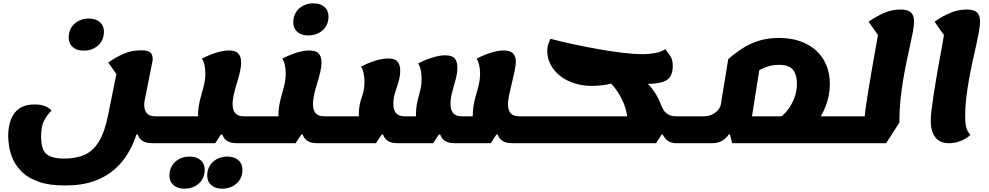

<svg xmlns="http://www.w3.org/2000/svg" viewBox="-20 -832 5919 1149"><path d="M891 25Q842 25 819.5 -0.5Q797 -26 797 -78L870 -27H735L856 -287Q853 -267 848 -244.5Q843 -222 843 -206Q843 -172 859 -154Q875 -136 909 -136H1044L1018 25ZM369 278Q276 278 214 256.5Q152 235 115 200Q78 165 59.5 125Q41 85 35 47Q29 9 29 -18Q29 -75 45.5 -117.5Q62 -160 96.5 -183.5Q131 -207 185 -207Q229 -207 254.5 -194.5Q280 -182 288 -170Q259 -141 242.5 -107.5Q226 -74 226 -15Q226 63 258 90Q290 117 364 117Q438 117 489 93Q540 69 573.5 12.5Q607 -44 627 -143L681 -412L722 -324L628 -458Q674 -490 720.5 -510.5Q767 -531 825 -531Q865 -531 879.5 -518.5Q894 -506 894 -474Q871 -357 856.5 -284.5Q842 -212 833.5 -172Q825 -132 820 -110Q810 -67 792.5 -15Q775 37 744 88.5Q713 140 664 183Q615 226 542.5 252Q470 278 369 278ZM1018 25 1044 -136Q1062 -136 1065.5 -114.5Q1069 -93 1063 -55Q1057 -18 1046.5 3.5Q1036 25 1018 25ZM480 -529Q439 -529 415 -550.5Q391 -572 391 -606Q391 -658 425.5 -689.5Q460 -721 512 -721Q553 -721 577.5 -699.5Q602 -678 602 -643Q602 -592 567.5 -560.5Q533 -529 480 -529Z M1019 25 1045 -136H1231L1165 -70V-138Q1165 -170 1169.5 -197Q1174 -224 1180.5 -248Q1187 -272 1193.5 -295Q1200 -318 1204.5 -341.5Q1209 -365 1209 -391Q1209 -419 1203.5 -443.5Q1198 -468 1188 -481Q1232 -504 1274.5 -517Q1317 -530 1351 -530Q1390 -530 1406.5 -511.5Q1423 -493 1423 -459Q1423 -432 1415.5 -400Q1408 -368 1397.5 -334.5Q1387 -301 1379.5 -268.5Q1372 -236 1372 -208Q1372 -172 1388.5 -154Q1405 -136 1439 -136H1525L1499 25H1397Q1348 25 1325.5 -0.5Q1303 -26 1303 -78L1351 -27H1302L1268 25ZM1499 25 1525 -136Q1543 -136 1546.5 -114.5Q1550 -93 1544 -55Q1538 -18 1527.5 3.5Q1517 25 1499 25ZM1019 25Q1001 25 997.5 3Q994 -19 1000 -56Q1006 -93 1016.5 -114.5Q1027 -136 1045 -136ZM1309 297Q1268 297 1244 275.5Q1220 254 1220 220Q1220 168 1254.5 136.5Q1289 105 1341 105Q1382 105 1406.5 126.5Q1431 148 1431 183Q1431 234 1396.5 265.5Q1362 297 1309 297ZM1083 297Q1042 297 1018 275.5Q994 254 994 220Q994 168 1028.5 136.5Q1063 105 1115 105Q1156 105 1180.5 126.5Q1205 148 1205 183Q1205 234 1170.5 265.5Q1136 297 1083 297Z M1500 25 1526 -136H1712L1646 -70V-138Q1646 -170 1650.5 -197Q1655 -224 1661.5 -248Q1668 -272 1674.5 -295Q1681 -318 1685.5 -341.5Q1690 -365 1690 -391Q1690 -419 1684.5 -443.5Q1679 -468 1669 -481Q1713 -504 1755.5 -517Q1798 -530 1832 -530Q1871 -530 1887.5 -511.5Q1904 -493 1904 -459Q1904 -432 1896.5 -400Q1889 -368 1878.5 -334.5Q1868 -301 1860.5 -268.5Q1853 -236 1853 -208Q1853 -172 1869.5 -154Q1886 -136 1920 -136H2006L1980 25H1878Q1829 25 1806.5 -0.5Q1784 -26 1784 -78L1832 -27H1783L1749 25ZM1980 25 2006 -136Q2024 -136 2027.5 -114.5Q2031 -93 2025 -55Q2019 -18 2008.5 3.5Q1998 25 1980 25ZM1500 25Q1482 25 1478.5 3Q1475 -19 1481 -56Q1487 -93 1497.5 -114.5Q1508 -136 1526 -136ZM1824 -620Q1783 -620 1759 -641.5Q1735 -663 1735 -697Q1735 -749 1769.5 -780.5Q1804 -812 1856 -812Q1897 -812 1921.5 -790.5Q1946 -769 1946 -734Q1946 -683 1911.5 -651.5Q1877 -620 1824 -620Z M3045 25Q2996 25 2973.5 -0.5Q2951 -26 2951 -78L2999 -27H2882L3027 -264Q3024 -249 3022 -235Q3020 -221 3020 -208Q3020 -172 3036.5 -154Q3053 -136 3087 -136H3173L3147 25ZM1981 25 2007 -136H2193L2127 -70V-138Q2127 -177 2132 -202.5Q2137 -228 2144 -247.5Q2151 -267 2156 -288.5Q2161 -310 2161 -341Q2161 -371 2155.5 -395.5Q2150 -420 2140 -433Q2184 -456 2226.5 -469Q2269 -482 2303 -482Q2343 -482 2359 -463.5Q2375 -445 2375 -410Q2375 -376 2365 -343Q2355 -310 2344.5 -277.5Q2334 -245 2334 -210Q2334 -173 2350.5 -154.5Q2367 -136 2401 -136H2535L2469 -70V-138Q2469 -177 2474 -205.5Q2479 -234 2486 -257.5Q2493 -281 2498 -305Q2503 -329 2503 -360Q2503 -390 2497.5 -414.5Q2492 -439 2482 -452Q2526 -475 2568.5 -488Q2611 -501 2645 -501Q2685 -501 2701 -482.5Q2717 -464 2717 -429Q2717 -395 2707 -357.5Q2697 -320 2686.5 -282.5Q2676 -245 2676 -210Q2676 -173 2692.5 -154.5Q2709 -136 2743 -136H2867L2809 -70V-138Q2809 -170 2813.5 -197Q2818 -224 2824.5 -248Q2831 -272 2837.5 -295Q2844 -318 2848.5 -341.5Q2853 -365 2853 -391Q2853 -421 2847 -445Q2841 -469 2832 -481Q2877 -504 2919 -517Q2961 -530 2993 -530Q3034 -530 3050.5 -511.5Q3067 -493 3067 -465Q3067 -442 3058.5 -401.5Q3050 -361 3037.5 -310Q3025 -259 3014 -204Q3003 -149 2997 -98L2917 25H2701Q2652 25 2629.5 -0.5Q2607 -26 2607 -78L2655 -27H2606L2572 25H2359Q2310 25 2287.5 -0.5Q2265 -26 2265 -78L2313 -27H2264L2230 25ZM1981 25Q1963 25 1959.5 3Q1956 -19 1962 -56Q1968 -93 1978.5 -114.5Q1989 -136 2007 -136ZM3147 25 3173 -136Q3191 -136 3194.5 -114.5Q3198 -93 3192 -55Q3186 -18 3175.5 3.5Q3165 25 3147 25Z M4028 25Q3985 25 3961.5 -3Q3938 -31 3933 -71L4012 -27H3915L3938 -200Q3943 -188 3951.5 -173Q3960 -158 3979 -147Q3998 -136 4031 -136H4119L4093 25ZM3148 25 3174 -136H3799L3737 -82Q3737 -125 3728.5 -162Q3720 -199 3705.5 -230Q3691 -261 3673.5 -286.5Q3656 -312 3637 -332Q3619 -326 3585.5 -322Q3552 -318 3523 -318Q3478 -318 3437.5 -328Q3397 -338 3363.5 -357Q3330 -376 3306 -402Q3282 -428 3268.5 -459.5Q3255 -491 3255 -527Q3255 -549 3260 -565Q3265 -581 3274 -600Q3330 -585 3403.5 -569Q3477 -553 3554.5 -539Q3632 -525 3702.5 -516.5Q3773 -508 3824 -508Q3866 -508 3902.5 -515Q3939 -522 3961 -538Q3984 -510 3995 -490.5Q4006 -471 4006 -436Q4006 -378 3971.5 -354Q3937 -330 3850 -330Q3839 -330 3832.5 -330Q3826 -330 3814 -329Q3802 -328 3775.5 -324.5Q3749 -321 3696 -315L3830 -354Q3869 -323 3895 -284Q3921 -245 3936 -204.5Q3951 -164 3957 -126.5Q3963 -89 3961 -60L3906 25ZM3148 25Q3130 25 3126.5 3Q3123 -19 3129 -56Q3135 -93 3145.5 -114.5Q3156 -136 3174 -136ZM4093 25 4119 -136Q4137 -136 4140.5 -114.5Q4144 -93 4138 -55Q4132 -18 4121.5 3.5Q4111 25 4093 25Z M4597 25 4622 -136H5014L4988 25ZM4094 25 4120 -136H4188Q4219 -136 4241 -146.5Q4263 -157 4276.5 -173Q4290 -189 4293 -203L4338 -478Q4388 -522 4435.5 -550Q4483 -578 4533 -591.5Q4583 -605 4639 -605Q4733 -605 4801.5 -571.5Q4870 -538 4908 -476Q4946 -414 4946 -329Q4946 -262 4921.5 -197.5Q4897 -133 4849 -76Q4801 -19 4731 25H4362L4348 -27H4340Q4332 -11 4306.5 7Q4281 25 4241 25ZM4470 -71 4414 -136H4724L4637 -123Q4656 -131 4682.5 -160Q4709 -189 4729 -234Q4749 -279 4749 -334Q4749 -383 4726 -413.5Q4703 -444 4642 -444Q4597 -444 4557.5 -428Q4518 -412 4494 -392L4534 -477ZM4094 25Q4076 25 4072.5 3Q4069 -19 4075 -56Q4081 -93 4091.5 -114.5Q4102 -136 4120 -136ZM4988 25 5014 -136Q5032 -136 5035.5 -114.5Q5039 -93 5033 -55Q5027 -18 5016.5 3.5Q5006 25 4988 25Z M4989 25 5015 -136H5221L5154 -115Q5154 -137 5160.5 -185.5Q5167 -234 5177.5 -297Q5188 -360 5199.5 -427Q5211 -494 5222 -554.5Q5233 -615 5240 -657L5272 -568L5178 -702Q5221 -733 5269 -754Q5317 -775 5369 -775Q5413 -775 5431.5 -757.5Q5450 -740 5450 -704Q5450 -680 5443.5 -644.5Q5437 -609 5427 -564.5Q5417 -520 5406 -467Q5395 -414 5385 -355Q5375 -296 5368.5 -231.5Q5362 -167 5362 -98L5283 25ZM4989 25Q4971 25 4967.5 3Q4964 -19 4970 -56Q4976 -93 4986.5 -114.5Q4997 -136 5015 -136Z M5660 25Q5602 25 5576 -12Q5550 -49 5550 -107Q5550 -134 5554.5 -173.5Q5559 -213 5566.5 -261.5Q5574 -310 5583 -363Q5592 -416 5601.5 -468.5Q5611 -521 5620 -570Q5629 -619 5635 -658L5667 -568L5573 -702Q5617 -734 5665.5 -754.5Q5714 -775 5765 -775Q5809 -775 5827 -757.5Q5845 -740 5845 -704Q5845 -680 5838.5 -643.5Q5832 -607 5822 -561.5Q5812 -516 5800.5 -464.5Q5789 -413 5779 -357.5Q5769 -302 5762.5 -246.5Q5756 -191 5756 -138Q5756 -103 5759.5 -82.5Q5763 -62 5770 -49.5Q5777 -37 5787 -24Q5759 1 5725.5 13Q5692 25 5660 25Z"/></svg>

Font: Lemonada
Style: Regular
Weight: 400
Designer: Mohamed Gaber (Arabic), Eduardo Tunni (Latin)
Foundry: Kief Type Foundry
Version: Version 4.005